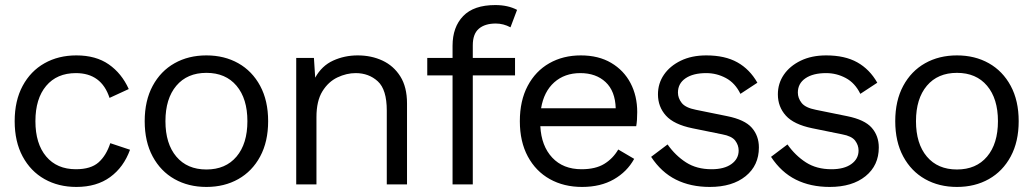

<svg xmlns="http://www.w3.org/2000/svg" viewBox="-20 -729 4085 759"><path d="M282 -510Q359 -510 410 -474.5Q461 -439 489 -377L413 -342Q381 -440 280 -440Q205 -440 162.5 -389.5Q120 -339 120 -250Q120 -161 162.5 -110.5Q205 -60 280 -60Q339 -60 369.5 -87Q400 -114 416 -163L494 -137Q469 -68 415.5 -29Q362 10 282 10Q211 10 156 -21Q101 -52 69.5 -110.5Q38 -169 38 -250Q38 -331 69.5 -389.5Q101 -448 156 -479Q211 -510 282 -510Z M796 -510Q867 -510 922 -479Q977 -448 1008.5 -389.5Q1040 -331 1040 -250Q1040 -169 1008.5 -110.5Q977 -52 922 -21Q867 10 796 10Q725 10 670 -21Q615 -52 583.5 -110.5Q552 -169 552 -250Q552 -331 583.5 -389.5Q615 -448 670 -479Q725 -510 796 -510ZM796 -441Q720 -441 677 -390Q634 -339 634 -250Q634 -161 677 -110Q720 -59 796 -59Q872 -59 915 -110Q958 -161 958 -250Q958 -339 915 -390Q872 -441 796 -441Z M1151 0V-500H1221L1226 -422Q1252 -469 1297 -489.5Q1342 -510 1394 -510Q1448 -510 1492 -489.5Q1536 -469 1562.5 -427Q1589 -385 1589 -320V0H1509V-292Q1509 -375 1473.5 -407.5Q1438 -440 1386 -440Q1350 -440 1314 -423Q1278 -406 1254.5 -368Q1231 -330 1231 -266V0Z M2016 -500V-431H1849V0H1769V-431H1669V-500H1769V-548Q1769 -622 1811 -665.5Q1853 -709 1938 -709Q1988 -709 2024 -690L1998 -621Q1970 -636 1940 -636Q1897 -636 1873 -615.5Q1849 -595 1849 -550V-500Z M2281 10Q2209 10 2153.5 -21Q2098 -52 2066.5 -110.5Q2035 -169 2035 -250Q2035 -331 2066 -389.5Q2097 -448 2151.5 -479Q2206 -510 2276 -510Q2346 -510 2396 -480.5Q2446 -451 2472.5 -400.5Q2499 -350 2499 -286Q2499 -269 2498 -255Q2497 -241 2495 -230H2116Q2120 -152 2163 -106Q2206 -60 2279 -60Q2334 -60 2368.5 -81Q2403 -102 2424 -138L2487 -101Q2459 -50 2406.5 -20Q2354 10 2281 10ZM2119 -301H2414Q2412 -369 2374 -404.5Q2336 -440 2274 -440Q2212 -440 2171 -403.5Q2130 -367 2119 -301Z M2786 10Q2710 10 2652 -19Q2594 -48 2554 -109L2619 -158Q2650 -114 2692 -87Q2734 -60 2793 -60Q2843 -60 2871.5 -80.5Q2900 -101 2900 -134Q2900 -155 2886.5 -173Q2873 -191 2835 -198L2717 -222Q2644 -237 2612.5 -272Q2581 -307 2581 -356Q2581 -399 2604.5 -433.5Q2628 -468 2671 -489Q2714 -510 2772 -510Q2846 -510 2895 -482.5Q2944 -455 2974 -402L2907 -358Q2886 -401 2849.5 -420.5Q2813 -440 2772 -440Q2720 -440 2690 -419.5Q2660 -399 2660 -363Q2660 -341 2675 -322Q2690 -303 2731 -295L2854 -270Q2924 -256 2952 -224Q2980 -192 2980 -146Q2980 -75 2927.5 -32.5Q2875 10 2786 10Z M3260 10Q3184 10 3126 -19Q3068 -48 3028 -109L3093 -158Q3124 -114 3166 -87Q3208 -60 3267 -60Q3317 -60 3345.5 -80.5Q3374 -101 3374 -134Q3374 -155 3360.5 -173Q3347 -191 3309 -198L3191 -222Q3118 -237 3086.5 -272Q3055 -307 3055 -356Q3055 -399 3078.5 -433.5Q3102 -468 3145 -489Q3188 -510 3246 -510Q3320 -510 3369 -482.5Q3418 -455 3448 -402L3381 -358Q3360 -401 3323.5 -420.5Q3287 -440 3246 -440Q3194 -440 3164 -419.5Q3134 -399 3134 -363Q3134 -341 3149 -322Q3164 -303 3205 -295L3328 -270Q3398 -256 3426 -224Q3454 -192 3454 -146Q3454 -75 3401.5 -32.5Q3349 10 3260 10Z M3763 -510Q3834 -510 3889 -479Q3944 -448 3975.5 -389.5Q4007 -331 4007 -250Q4007 -169 3975.5 -110.5Q3944 -52 3889 -21Q3834 10 3763 10Q3692 10 3637 -21Q3582 -52 3550.5 -110.5Q3519 -169 3519 -250Q3519 -331 3550.5 -389.5Q3582 -448 3637 -479Q3692 -510 3763 -510ZM3763 -441Q3687 -441 3644 -390Q3601 -339 3601 -250Q3601 -161 3644 -110Q3687 -59 3763 -59Q3839 -59 3882 -110Q3925 -161 3925 -250Q3925 -339 3882 -390Q3839 -441 3763 -441Z"/></svg>

Font: Prodigy Sans
Style: Regular
Weight: 400
Designer: Wei Huang
Foundry: Wei Huang
Version: Version 1.003; ttfautohint (v1.8.3)